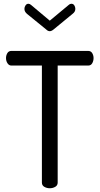

<svg xmlns="http://www.w3.org/2000/svg" viewBox="-20 -1002 530 1022"><path d="M245 0Q229 0 216 -7.5Q203 -15 203 -30V-653H41Q28 -653 20 -665Q12 -677 12 -693Q12 -707 19 -719Q26 -731 41 -731H449Q464 -731 471 -719Q478 -707 478 -693Q478 -678 471 -665.5Q464 -653 449 -653H287V-30Q287 -15 274 -7.5Q261 0 245 0ZM245 -836Q235 -836 226 -845L124 -928Q117 -934 113.5 -940.5Q110 -947 110 -955Q110 -965 116 -973.5Q122 -982 131 -982Q138 -982 145 -976L245 -892L346 -976Q352 -982 360 -982Q370 -982 375.5 -973.5Q381 -965 381 -955Q381 -947 377.5 -940.5Q374 -934 366 -928L265 -845Q254 -836 245 -836Z"/></svg>

Font: Dosis Medium
Style: Regular
Weight: 500
Designer: EdgarTolentino, PabloImpallari, IginoMarini
Foundry: EdgarTolentino, PabloImpallari, IginoMarini
Version: Version 3.001; ttfautohint (v1.8.2)